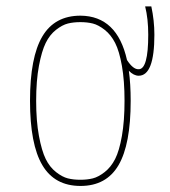

<svg xmlns="http://www.w3.org/2000/svg" viewBox="-20 -580 540 609"><path d="M382.8 -389.6Q402.3 -359.4 419.9 -360.4Q450.2 -360.4 450.2 -469.7Q450.2 -520.5 440.4 -559.6H460Q469.7 -514.6 469.7 -469.7Q469.7 -339.8 419.9 -339.8Q404.3 -339.8 388.7 -355.5Q394.5 -313.5 394.5 -259.8Q394.5 -122.1 356 -56.2Q317.4 9.8 235.4 9.8Q153.3 9.8 114.3 -56.2Q75.2 -122.1 75.2 -260.3Q75.2 -398.4 114.3 -464.4Q153.3 -530.3 235.4 -530.3Q351.6 -529.3 382.8 -389.6ZM195.3 -14.2Q212.9 -9.8 234.9 -9.8Q256.8 -9.8 274.4 -14.2Q292 -18.6 312 -34.2Q332 -49.8 345.2 -75.7Q358.4 -101.6 366.7 -148.9Q375 -196.3 375 -260.3Q375 -324.2 366.7 -371.1Q358.4 -418 345.2 -443.8Q332 -469.7 312 -485.4Q292 -501 274.4 -505.4Q256.8 -509.8 234.9 -509.8Q212.9 -509.8 195.3 -505.4Q177.7 -501 157.7 -485.4Q137.7 -469.7 125 -443.8Q112.3 -418 103.5 -371.1Q94.7 -324.2 94.7 -260.3Q94.7 -196.3 103.5 -148.9Q112.3 -101.6 125 -75.7Q137.7 -49.8 157.7 -34.2Q177.7 -18.6 195.3 -14.2Z"/></svg>

Font: Mgen+ 1mn thin
Style: Regular
Weight: 100
Designer: [Source Han Sans]
Ryoko NISHIZUKA  (kana & ideographs); Paul D. Hunt (Latin, Greek & Cyrillic); Wenlong ZHANG  (bopomofo
Version: Version 1.059.20150602